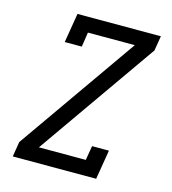

<svg xmlns="http://www.w3.org/2000/svg" viewBox="-109 -825 819 914"><g transform="rotate(15 300.0 -367.5)"><path d="M38 0 50 -74 462 -662H231L220 -590H136L160 -735H571L559 -662L147 -74H378L390 -145H473L449 0Z"/></g></svg>

Font: Iosevka Slab Extended Oblique
Style: Regular
Weight: 400
Width: 7
Italic angle: -9°
Monospace: yes
Designer: Belleve Invis
Foundry: Belleve Invis
Version: Version 11.1.0; ttfautohint (v1.8.3)